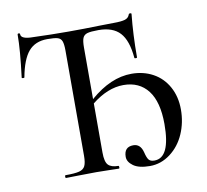

<svg xmlns="http://www.w3.org/2000/svg" viewBox="-75 -737 894 831"><g transform="rotate(-10 371.5 -321.0)"><path d="M544.9 -460.9Q544.9 -458 539.1 -458Q533.2 -458 533.2 -460.9Q526.4 -538.1 495.1 -572Q463.9 -606 400.9 -606Q366.7 -606 351.8 -601.6Q336.9 -597.2 331.5 -584Q326.2 -570.8 326.2 -542V-315.9Q417 -395 508.8 -395Q561 -395 603 -372.1Q645 -349.1 668.9 -305.7Q692.9 -262.2 692.9 -205.6Q692.9 -148.9 671.4 -99.4Q649.9 -49.8 608.9 -18.8Q567.9 12.2 519 12.2Q470.2 12.2 446 -5.4Q421.9 -22.9 421.9 -44.9Q421.9 -88.9 462.9 -88.9Q494.1 -88.9 503.9 -50.8Q509.8 -25.9 517.3 -16.8Q524.9 -7.8 542 -7.8Q611.8 -7.8 611.8 -155.8Q611.8 -253.9 573.5 -303.5Q535.2 -353 465.8 -353Q396.5 -353 326.2 -296.9V-81.1Q326.2 -40 339.6 -26.1Q353 -12.2 383.8 -12.2Q386.7 -12.2 387 -6.1Q387.2 0 383.8 0Q358.9 0 344.2 -1L285.2 -2L207 -1Q187 0 151.9 0Q148.9 0 148.9 -6.1Q148.9 -12.2 151.9 -12.2Q192.9 -12.2 211.9 -17.1Q231 -22 238 -36.4Q245.1 -50.8 245.1 -81.1V-543.9Q245.1 -571.8 240 -585Q234.9 -598.1 220.9 -602.1Q207 -606 175.8 -606Q122.6 -606 93.3 -571.5Q64 -537.1 49.8 -460Q49.8 -458 43.9 -458Q38.1 -458 38.1 -460.9Q53.2 -580.1 53.2 -647Q53.2 -651.9 58.6 -651.9Q64 -651.9 64 -647Q64 -625 118.2 -625Q198.2 -622.1 270.5 -622.1Q342.8 -622.1 407.2 -624L471.2 -625Q505.4 -625 521.2 -629.9Q537.1 -634.8 542 -649.9Q543 -653.8 548.6 -653.8Q554.2 -653.8 554.2 -649.9Q544.9 -561.5 544.9 -460.9Z"/></g></svg>

Font: Cormorant-Medium
Style: Regular
Weight: 500
Designer: Christian Thalmann (Catharsis Fonts)
Version: Version 3.000